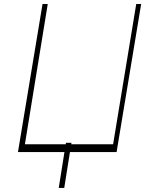

<svg xmlns="http://www.w3.org/2000/svg" viewBox="-20 -747 751 943"><path d="M68.2 0 188.9 -727.3H214.5L102.3 -38.4H302.9L304 -45.5H331L329.9 -38.4H535.5L649.1 -727.3H673.3L552.6 0H323.5L295.5 176.1H268.5L296.5 0Z"/></svg>

Font: Inter Thin  BETA
Style: Italic
Weight: 100
Italic angle: -9.39999°
Designer: Rasmus Andersson
Foundry: rsms
Version: Version 3.011;git-f93a4a705